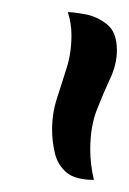

<svg xmlns="http://www.w3.org/2000/svg" viewBox="-20 -847 213 317"><path d="M173 -764Q173 -741 162 -717.5Q151 -694 140 -666Q129 -638 129 -600Q129 -576 135 -550Q104 -550 89.5 -562.5Q75 -575 70.5 -594.5Q66 -614 66 -633Q66 -660 74 -684.5Q82 -709 90 -734.5Q98 -760 98 -789Q98 -808 92 -827Q101 -827 120.5 -823.5Q140 -820 156.5 -807Q173 -794 173 -764Z"/></svg>

Font: Merienda Light
Style: Regular
Weight: 300
Designer: Eduardo Rodriguez Tunni
Foundry: Eduardo Rodriguez Tunni
Version: Version 2.001; ttfautohint (v1.8.4.7-5d5b)